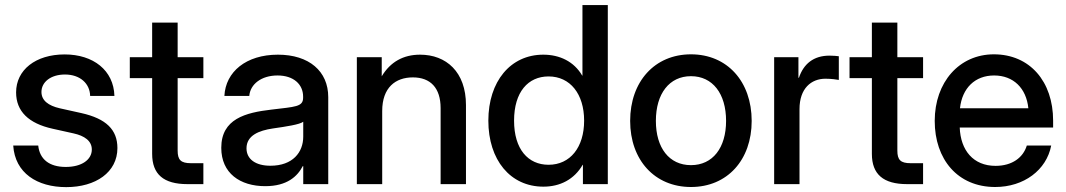

<svg xmlns="http://www.w3.org/2000/svg" viewBox="-20 -748 4329 780"><path d="M249 12.2C369.1 12.2 457 -48.3 457 -146.5C457 -221.2 411.1 -266.1 310.5 -288.6L222.7 -308.1C176.3 -318.8 148.4 -339.8 148.4 -374.5C148.4 -414.1 185.5 -445.3 244.1 -445.3C305.2 -445.3 345.2 -408.7 346.2 -358.4H444.8C441.9 -462.4 358.9 -526.9 242.7 -526.9C124.5 -526.9 45.4 -463.9 45.4 -372.6C45.4 -295.9 96.2 -246.6 193.4 -225.1L278.8 -206.1C323.2 -196.3 353 -175.8 353 -140.6C353 -99.6 312.5 -69.8 247.1 -69.8C180.2 -69.8 141.1 -101.1 135.3 -156.7H33.7C41 -44.9 130.9 12.2 249 12.2Z M806.2 -430.7V-515.6H701.7V-656.2H598.1V-515.6H507.3V-430.7H598.1V-123C598.1 -40 644.5 0 741.2 0H806.2V-85H755.9C714.8 -85 701.7 -98.1 701.7 -136.2V-430.7Z M1057.6 8.3C1146.5 8.3 1188.5 -31.7 1210 -73.2H1211.9V0H1313.5V-353.5C1313.5 -458.5 1235.8 -525.9 1108.9 -525.9C980 -525.9 896.5 -456.5 891.6 -358.4H992.7C996.6 -405.8 1041.5 -441.4 1107.4 -441.4C1172.9 -441.4 1211.4 -405.3 1211.4 -355.5V-351.1C1211.4 -313.5 1179.2 -314.5 1082.5 -302.7C977.5 -290.5 878.9 -265.1 878.9 -147.5C878.9 -44.4 955.1 8.3 1057.6 8.3ZM1078.6 -74.7C1018.6 -74.7 981.4 -101.1 981.4 -145.5C981.4 -197.8 1032.2 -217.8 1088.4 -226.1C1143.1 -233.9 1197.8 -242.2 1211.9 -253.4V-192.9C1211.9 -129.4 1169.4 -74.7 1078.6 -74.7Z M1532.7 0V-296.9C1532.7 -392.6 1586.9 -433.6 1657.2 -433.6C1728.5 -433.6 1770 -391.1 1770 -308.6V0H1873V-321.3C1873 -456.1 1792.5 -525.9 1686.5 -525.9C1618.7 -525.9 1565.9 -496.6 1530.8 -438V-515.6H1429.7V0Z M2187.5 10.3C2254.9 10.3 2312.5 -18.6 2347.2 -78.6H2348.1V0H2449.2V-727.5H2346.2V-440.9H2345.2C2312 -498 2253.9 -525.9 2187 -525.9C2053.7 -525.9 1963.9 -417 1963.9 -257.8C1963.9 -98.1 2053.2 10.3 2187.5 10.3ZM2208.5 -78.6C2125.5 -78.6 2068.4 -141.6 2068.4 -257.8C2068.4 -374.5 2125.5 -437.5 2208.5 -437.5C2296.4 -437.5 2353 -366.2 2353 -257.8C2353 -149.4 2296.4 -78.6 2208.5 -78.6Z M2787.1 11.7C2934.6 11.7 3033.7 -98.1 3033.7 -256.8C3033.7 -416.5 2934.6 -527.3 2787.1 -527.3C2639.6 -527.3 2540 -416.5 2540 -256.8C2540 -98.1 2639.6 11.7 2787.1 11.7ZM2787.1 -77.1C2698.7 -77.1 2644.5 -147 2644.5 -256.8C2644.5 -367.7 2699.2 -438.5 2787.1 -438.5C2875 -438.5 2929.7 -367.7 2929.7 -256.8C2929.7 -147.5 2875.5 -77.1 2787.1 -77.1Z M3125 -515.6V0H3228V-304.7C3228 -388.7 3275.4 -428.2 3333.5 -428.2C3357.4 -428.2 3379.9 -424.8 3387.7 -423.3V-519.5C3379.4 -520.5 3365.7 -522 3350.1 -522C3284.7 -522 3244.6 -488.3 3225.6 -432.1H3223.6V-515.6Z M3730 -430.7V-515.6H3625.5V-656.2H3522V-515.6H3431.2V-430.7H3522V-123C3522 -40 3568.4 0 3665 0H3730V-85H3679.7C3638.7 -85 3625.5 -98.1 3625.5 -136.2V-430.7Z M4022.9 11.7C4139.6 11.7 4231.4 -57.1 4250.5 -156.7H4151.4C4136.7 -107.9 4091.8 -74.2 4024.4 -74.2C3934.1 -74.2 3882.3 -137.2 3878.9 -230H4258.3V-257.8C4258.3 -417 4163.6 -527.3 4017.6 -527.3C3877 -527.3 3777.3 -414.1 3777.3 -256.8C3777.3 -101.1 3870.1 11.7 4022.9 11.7ZM4157.7 -308.1H3879.9C3888.7 -390.1 3940.9 -441.4 4018.6 -441.4C4096.7 -441.4 4149.4 -390.1 4157.7 -308.1Z"/></svg>

Font: Inteeer Medium
Style: Regular
Weight: 500
Designer: Rasmus Andersson
Foundry: rsms
Version: Version 4.001;Glyphs 3.4 (3402)